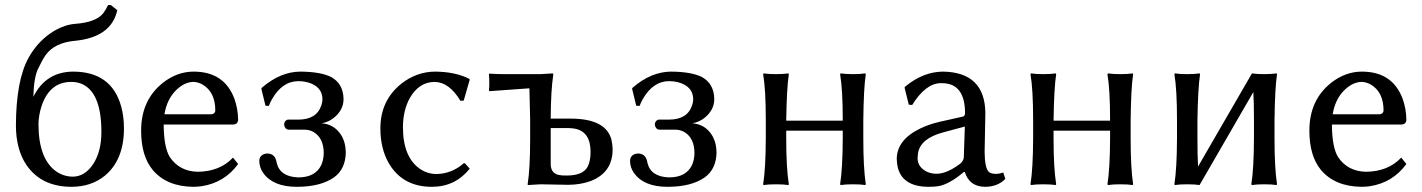

<svg xmlns="http://www.w3.org/2000/svg" viewBox="-20 -718 5540 748"><path d="M42 -228Q42.5 -403.8 90.8 -492.2Q129.4 -561.5 193.4 -599.1Q232.4 -621.6 272 -625Q353.5 -630.9 381.8 -666Q392.1 -679.2 400.9 -698.2H412.1L437 -678.2Q413.6 -573.2 272.9 -559.1Q192.9 -552.2 157.7 -503.4Q144.5 -484.4 127.9 -449.2Q111.8 -415 109.9 -340.8Q158.2 -438 264.2 -439Q414.6 -439 452.1 -303.2Q462.9 -264.2 462.9 -217.8Q462.9 -95.2 388.2 -33.2Q335.9 9.3 258.8 9.8Q141.6 9.8 83 -75.2Q42.5 -135.7 42 -228ZM257.8 -398.9Q172.9 -398.9 141.6 -303.7Q130.4 -268.6 129.9 -234.9Q129.9 -99.6 198.7 -50.3Q227.5 -30.3 263.2 -29.8Q311 -29.8 343.8 -80.1Q375 -128.4 375 -204.1Q375 -363.3 293.5 -393.1Q276.4 -398.9 257.8 -398.9Z M620.6 -272.9H804.7Q817.9 -274.9 818.8 -287.1Q818.8 -359.4 769 -388.7Q751.5 -398.4 734.4 -398.9Q698.7 -398.9 665.5 -366.2Q630.4 -331.1 620.6 -272.9ZM887.7 -104 907.7 -79.1Q855 -6.8 766.6 7.3Q749.5 9.8 733.4 9.8Q629.4 8.8 574.7 -56.2Q529.8 -110.8 529.8 -209Q529.8 -328.1 614.7 -395.5Q670.4 -439 734.4 -439Q853.5 -439 893.1 -333.5Q907.2 -294.4 907.7 -250Q905.8 -233.9 889.6 -232.9H617.7Q618.2 -144 641.6 -106Q679.2 -50.3 750.5 -48.8Q836.9 -49.8 887.7 -104Z M1143.1 -401.9Q1079.6 -401.9 1039.6 -331.5Q1032.2 -318.4 1027.3 -305.2L1014.2 -306.2L998 -373L1001 -377Q1072.8 -438.5 1149.9 -439Q1229 -438.5 1270 -418Q1317.4 -392.1 1318.4 -332Q1318.4 -289.1 1279.8 -258.3Q1258.3 -241.7 1232.9 -237.8Q1282.2 -233.9 1309.1 -191.9Q1326.7 -163.1 1327.1 -124Q1326.2 -59.6 1281.2 -26.9Q1228.5 9.8 1136.2 9.8Q1044.4 9.8 1005.9 -43.5Q990.2 -65.9 990.2 -90.8Q990.2 -111.3 1010.3 -118.2Q1015.6 -119.6 1020 -120.1Q1052.2 -120.1 1057.6 -85.4Q1058.1 -83.5 1058.1 -83Q1071.3 -29.3 1142.1 -26.9Q1208.5 -26.9 1231.4 -74.7Q1240.7 -95.2 1241.2 -121.1Q1241.2 -179.2 1202.6 -203.1Q1186 -212.9 1166 -212.9H1102.1Q1089.4 -215.8 1086.9 -231.9Q1086.9 -246.6 1099.1 -251.5Q1101.1 -252 1102.1 -252H1142.1Q1213.4 -252 1231.9 -307.6Q1235.8 -319.8 1236.3 -330.1Q1236.3 -382.3 1176.3 -397.9Q1159.7 -401.9 1143.1 -401.9Z M1673.8 -398.9Q1612.3 -398.9 1576.2 -335.4Q1550.3 -288.1 1549.8 -223.1Q1549.8 -105.5 1616.7 -59.6Q1645.5 -40.5 1679.7 -40Q1740.2 -41 1786.6 -82H1791L1810.1 -61Q1753.4 9.8 1662.6 9.8Q1548.8 9.8 1495.1 -81.5Q1461.9 -138.7 1461.9 -217.8Q1461.9 -327.1 1544.4 -392.6Q1603.5 -438.5 1674.8 -439Q1753.4 -438.5 1807.6 -411.1L1810.1 -408.2L1786.6 -326.2L1773.9 -325.2Q1730 -397.9 1673.8 -398.9Z M2280.8 -126Q2280.8 -205.1 2219.2 -216.8Q2206.5 -218.8 2192.4 -219.2H2125.5V-79.1Q2125.5 -43.9 2155.8 -36.6Q2168.9 -33.7 2188.5 -34.2Q2250.5 -34.2 2269 -67.9Q2280.8 -90.3 2280.8 -126ZM2045.4 -250 2042.5 -374 1886.7 -362.8 1884.8 -366.2Q1887.7 -389.2 1884.8 -429.2L1886.7 -431.2Q1917 -429.2 1941.4 -429.2H2085.4L2133.3 -432.1L2135.7 -429.2Q2126 -364.7 2125.5 -258.8V-255.9H2202.6Q2341.3 -255.9 2362.3 -172.9Q2366.2 -155.3 2366.7 -136.2Q2366.7 -45.9 2281.2 -12.7Q2243.2 1.5 2193.4 2Q2172.4 2 2139.6 1Q2106 0 2085.4 0L2036.6 2.9L2035.6 0Q2045.4 -61 2045.4 -179.2Z M2587.4 -401.9Q2523.9 -401.9 2483.9 -331.5Q2476.6 -318.4 2471.7 -305.2L2458.5 -306.2L2442.4 -373L2445.3 -377Q2517.1 -438.5 2594.2 -439Q2673.3 -438.5 2714.4 -418Q2761.7 -392.1 2762.7 -332Q2762.7 -289.1 2724.1 -258.3Q2702.6 -241.7 2677.2 -237.8Q2726.6 -233.9 2753.4 -191.9Q2771 -163.1 2771.5 -124Q2770.5 -59.6 2725.6 -26.9Q2672.9 9.8 2580.6 9.8Q2488.8 9.8 2450.2 -43.5Q2434.6 -65.9 2434.6 -90.8Q2434.6 -111.3 2454.6 -118.2Q2460 -119.6 2464.4 -120.1Q2496.6 -120.1 2502 -85.4Q2502.4 -83.5 2502.4 -83Q2515.6 -29.3 2586.4 -26.9Q2652.8 -26.9 2675.8 -74.7Q2685.1 -95.2 2685.5 -121.1Q2685.5 -179.2 2647 -203.1Q2630.4 -212.9 2610.4 -212.9H2546.4Q2533.7 -215.8 2531.2 -231.9Q2531.2 -246.6 2543.5 -251.5Q2545.4 -252 2546.4 -252H2586.4Q2657.7 -252 2676.3 -307.6Q2680.2 -319.8 2680.7 -330.1Q2680.7 -382.3 2620.6 -397.9Q2604 -401.9 2587.4 -401.9Z M2963.4 -250Q2963.4 -369.1 2953.1 -429.2L2955.1 -432.1Q2973.1 -429.2 3002.9 -429.2Q3032.7 -429.2 3051.3 -432.1L3053.2 -429.2Q3044.9 -375 3043 -250V-248H3263.2V-250Q3263.2 -369.1 3252.9 -429.2L3255.4 -432.1Q3273.4 -429.2 3303.2 -429.2Q3333 -429.2 3351.1 -432.1L3353 -429.2Q3344.7 -375 3343.3 -250V-179.2Q3343.3 -63 3353 0L3351.1 2.9Q3333 0 3303.2 0Q3273.4 0 3255.4 2.9L3252.9 0Q3262.7 -61 3263.2 -179.2V-209H3043V-179.2Q3043 -63 3053.2 0L3051.3 2.9Q3033.2 0 3002.9 0Q2973.1 0 2955.1 2.9L2953.1 0Q2962.9 -61 2963.4 -179.2Z M3738.8 -225.1 3653.8 -202.1Q3566.9 -178.7 3556.6 -122.6Q3555.2 -112.3 3554.7 -102.1Q3554.7 -67.4 3590.3 -49.3Q3608.4 -41 3628.9 -41Q3669.4 -41.5 3720.7 -80.1Q3734.4 -91.8 3734.9 -106ZM3738.8 -47.9H3734.9Q3678.2 0 3635.7 7.3Q3619.1 9.8 3598.6 9.8Q3497.6 9.8 3478 -64Q3474.1 -80.1 3473.6 -98.1Q3473.6 -173.8 3566.9 -218.3Q3599.6 -233.9 3639.6 -243.2L3732.9 -264.2Q3739.3 -268.1 3739.7 -275.9Q3739.7 -387.2 3659.7 -393.6Q3652.3 -394 3643.6 -394Q3585.9 -392.6 3533.7 -309.1L3520.5 -310.1L3503.9 -377L3506.8 -380.9Q3576.7 -438.5 3653.8 -439Q3817.4 -436.5 3818.8 -276.9Q3818.8 -272.5 3817.9 -231Q3815.9 -144.5 3815.9 -126Q3816.4 -63.5 3832.5 -47.9Q3841.3 -40.5 3861.8 -40.5Q3874.5 -41 3888.7 -45.9L3896.5 -21Q3866.7 9.8 3816.9 9.8Q3756.3 8.8 3738.8 -47.9Z M4004.9 -250Q4004.9 -369.1 3994.6 -429.2L3996.6 -432.1Q4014.6 -429.2 4044.4 -429.2Q4074.2 -429.2 4092.8 -432.1L4094.7 -429.2Q4086.4 -375 4084.5 -250V-248H4304.7V-250Q4304.7 -369.1 4294.4 -429.2L4296.9 -432.1Q4314.9 -429.2 4344.7 -429.2Q4374.5 -429.2 4392.6 -432.1L4394.5 -429.2Q4386.2 -375 4384.8 -250V-179.2Q4384.8 -63 4394.5 0L4392.6 2.9Q4374.5 0 4344.7 0Q4314.9 0 4296.9 2.9L4294.4 0Q4304.2 -61 4304.7 -179.2V-209H4084.5V-179.2Q4084.5 -63 4094.7 0L4092.8 2.9Q4074.7 0 4044.4 0Q4014.6 0 3996.6 2.9L3994.6 0Q4004.4 -61 4004.9 -179.2Z M4565.4 -250Q4565.4 -369.1 4555.2 -429.2L4557.1 -432.1Q4575.2 -429.2 4605 -429.2Q4634.8 -429.2 4653.3 -432.1L4655.3 -429.2Q4647 -375 4645 -250V-179.2Q4645 -107.4 4647.5 -69.3L4857.4 -432.1Q4875.5 -429.2 4905.3 -429.2Q4935.1 -429.2 4953.1 -432.1L4955.1 -429.2Q4946.8 -375 4945.3 -250V-179.2Q4945.3 -63 4955.1 0L4953.1 2.9Q4935.1 0 4905.3 0Q4875.5 0 4857.4 2.9L4855 0Q4864.7 -61 4865.2 -179.2V-250Q4865.2 -320.3 4862.8 -359.4L4653.3 2.9Q4635.3 0 4605 0Q4575.2 0 4557.1 2.9L4555.2 0Q4564.9 -61 4565.4 -179.2Z M5171.9 -272.9H5356Q5369.1 -274.9 5370.1 -287.1Q5370.1 -359.4 5320.3 -388.7Q5302.7 -398.4 5285.6 -398.9Q5250 -398.9 5216.8 -366.2Q5181.6 -331.1 5171.9 -272.9ZM5439 -104 5459 -79.1Q5406.2 -6.8 5317.9 7.3Q5300.8 9.8 5284.7 9.8Q5180.7 8.8 5126 -56.2Q5081.1 -110.8 5081.1 -209Q5081.1 -328.1 5166 -395.5Q5221.7 -439 5285.6 -439Q5404.8 -439 5444.3 -333.5Q5458.5 -294.4 5459 -250Q5457 -233.9 5440.9 -232.9H5168.9Q5169.4 -144 5192.9 -106Q5230.5 -50.3 5301.8 -48.8Q5388.2 -49.8 5439 -104Z"/></svg>

Font: Linux Biolinum Capitals O
Style: Small Caps
Weight: 400
Designer: Philipp H. Poll
Foundry: Philipp H. Poll
Version: Version 1.0.4